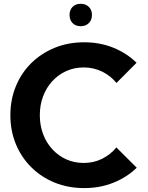

<svg xmlns="http://www.w3.org/2000/svg" viewBox="-20 -968 772 1003"><path d="M694.3 -91.8Q643.1 -42 572.8 -13.7Q502.4 14.6 419.9 14.6Q336.4 14.6 266.1 -13.9Q195.8 -42.5 143.8 -94Q91.8 -145.5 63 -214.8Q34.2 -284.2 34.2 -366.2Q34.2 -448.2 63 -517.8Q91.8 -587.4 143.8 -638.7Q195.8 -689.9 266.1 -718.5Q336.4 -747.1 419.9 -747.1Q502 -747.1 572 -718.8Q642.1 -690.4 693.4 -640.1L588.4 -534.7Q557.6 -572.3 513.4 -594Q469.2 -615.7 417.5 -615.7Q368.2 -615.7 326.4 -596.9Q284.7 -578.1 253.4 -544.2Q222.2 -510.3 205.1 -464.8Q188 -419.4 188 -366.7Q188 -313 205.1 -267.6Q222.2 -222.2 253.4 -188.2Q284.7 -154.3 326.4 -135.5Q368.2 -116.7 417.5 -116.7Q469.2 -116.7 513.2 -138.4Q557.1 -160.2 587.9 -197.8ZM401.4 -831.1Q375 -831.1 359.1 -847.4Q343.3 -863.8 343.3 -890.1Q343.3 -916 359.1 -932.1Q375 -948.2 401.4 -948.2Q427.7 -948.2 444.1 -932.1Q460.4 -916 460.4 -890.1Q460.4 -863.8 444.1 -847.4Q427.7 -831.1 401.4 -831.1Z"/></svg>

Font: Kumbh Sans
Style: Bold
Weight: 700
Version: Version 1.005